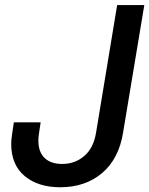

<svg xmlns="http://www.w3.org/2000/svg" viewBox="-20 -748 604 777"><path d="M223.6 9.8Q134.3 9.8 79.8 -35.6Q25.4 -81.1 25.4 -165.5Q25.4 -172.9 26.1 -182.1Q26.9 -191.4 29.3 -208Q31.7 -224.6 36.1 -252.9H144.5Q140.6 -226.6 138.4 -212.2Q136.2 -197.8 135.7 -190.9Q135.3 -184.1 135.3 -179.2Q135.3 -132.8 160.6 -108.6Q186 -84.5 231.4 -84.5Q283.2 -84.5 320.8 -116.5Q358.4 -148.4 368.7 -210.9L454.1 -727.5H564L478 -210.9Q460.9 -105 393.1 -47.6Q325.2 9.8 223.6 9.8Z"/></svg>

Font: Inter 24pt Medium
Style: Italic
Weight: 500
Italic angle: -9.3988°
Designer: Rasmus Andersson
Foundry: rsms
Version: Version 4.001;git-66647c0bb